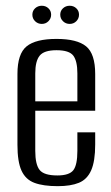

<svg xmlns="http://www.w3.org/2000/svg" viewBox="-20 -639 387 668"><path d="M180.9 8.7Q130.7 8.7 99.9 -2.8Q69.1 -14.3 54.9 -45.2Q40.7 -76 40.7 -135.1V-381.5Q40.7 -451.8 72.5 -477.7Q104.3 -503.6 176.6 -503.6Q248.2 -503.6 279.7 -477.7Q311.2 -451.8 311.2 -381.5V-253.7H102.7V-114.1Q102.7 -66.5 118 -47.5Q133.3 -28.6 179.5 -28.6Q220.9 -28.6 235.1 -46.8Q249.2 -65.1 249.2 -114.1V-178.5H311.2V-136.1Q311.2 -78.2 297.3 -46.6Q283.4 -15 254.7 -3.1Q226.1 8.7 180.9 8.7ZM102.7 -286.5H249.2V-383.7Q249.2 -426.3 235.1 -445.3Q220.9 -464.3 176.6 -464.3Q133.3 -464.3 118 -445.3Q102.7 -426.3 102.7 -383.7ZM125.4 -555.8Q111.7 -555.8 102.1 -565.2Q92.6 -574.6 92.6 -587.9Q92.6 -601.2 102.1 -610.1Q111.7 -619 125.4 -619Q139.2 -619 148.5 -610.1Q157.9 -601.2 157.9 -587.9Q157.9 -574.6 148.5 -565.2Q139.2 -555.8 125.4 -555.8ZM222.4 -555.8Q208.7 -555.8 199.1 -565.2Q189.6 -574.6 189.6 -587.9Q189.6 -601.2 199.1 -610.1Q208.7 -619 222.4 -619Q236.2 -619 245.5 -610.1Q254.9 -601.2 254.9 -587.9Q254.9 -574.6 245.5 -565.2Q236.2 -555.8 222.4 -555.8Z"/></svg>

Font: Alumni Sans Thin
Style: Regular
Weight: 100
Designer: Robert E. Leuschke
Foundry: Robert E. Leuschke
Version: Version 1.018